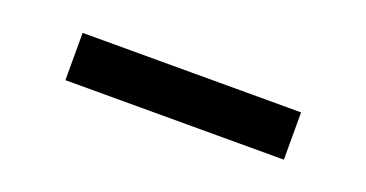

<svg xmlns="http://www.w3.org/2000/svg" viewBox="-23 -130 669 351"><g transform="rotate(20 312.0 46.0)"><path d="M524.5 92H99.5V0H524.5Z"/></g></svg>

Font: Acari Sans
Style: Bold
Weight: 700
Designer: Alfredo Marco Pradil and Stefan Peev (font) & Cristiano Sobral (main changes)
Foundry: Alfredo Marco Pradil and Stefan Peev (font) & Cristiano Sobral (main changes)
Version: Version 1.063; ttfautohint (v1.8.3)